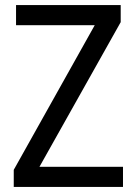

<svg xmlns="http://www.w3.org/2000/svg" viewBox="-20 -734 535 754"><path d="M463 0V-79H135L454 -647V-714H43V-635H352L34 -67V0Z"/></svg>

Font: Noto Sans Devanagari SemiCondensed
Style: Regular
Weight: 400
Width: 4
Designer: Jelle Bosma - Monotype Design Team
Foundry: Monotype Imaging Inc.
Version: Version 2.004